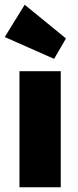

<svg xmlns="http://www.w3.org/2000/svg" viewBox="-31 -789 327 809"><path d="M51 0V-489H225V0ZM197 -541 -11 -633 73 -769 247 -627Z"/></svg>

Font: Outfit ExtraBold
Style: Regular
Weight: 800
Designer: Rodrigo Fuenzalida
Foundry: fragTYPE
Version: Version 1.100;gftools[0.9.27]